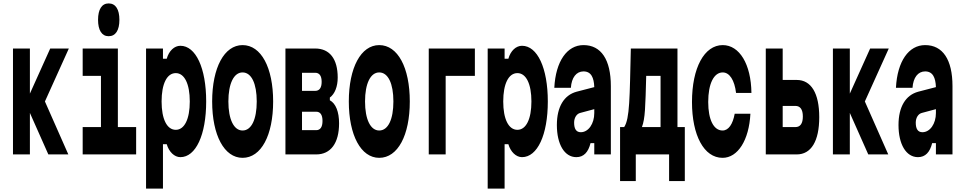

<svg xmlns="http://www.w3.org/2000/svg" viewBox="-20 -904 5640 1124"><path d="M155 0V-243L263 0H380L243 -310L383 -620H274L155 -356V-620H56V0Z M464 -460H571V-160H464V0H777V-160H670V-620H464ZM616 -692C657 -692 679 -727 679 -788C679 -849 657 -884 616 -884C576 -884 554 -849 554 -788C554 -727 576 -692 616 -692Z M934 200V-60H956C969 -15 1001 16 1036 16C1126 16 1187 -114 1187 -310C1187 -506 1126 -636 1036 -636C1001 -636 969 -607 956 -560H934V-620H835V200ZM1009 -144C957 -144 926 -207 926 -310C926 -413 957 -476 1009 -476C1060 -476 1091 -413 1091 -310C1091 -207 1060 -144 1009 -144Z M1400 20C1509 20 1579 -112 1579 -310C1579 -508 1509 -640 1400 -640C1293 -640 1222 -508 1222 -310C1222 -112 1293 20 1400 20ZM1400 -140C1349 -140 1317 -205 1317 -310C1317 -415 1349 -480 1400 -480C1452 -480 1483 -415 1483 -310C1483 -205 1452 -140 1400 -140Z M1831 0C1916 0 1965 -66 1965 -182C1965 -249 1946 -298 1911 -317V-333C1940 -354 1957 -397 1957 -450C1957 -559 1910 -620 1825 -620H1651V0ZM1748 -478H1825C1850 -478 1863 -460 1863 -425C1863 -390 1850 -372 1825 -372H1748ZM1748 -250H1831C1855 -250 1868 -232 1868 -196C1868 -160 1855 -142 1831 -142H1748Z M2200 20C2309 20 2379 -112 2379 -310C2379 -508 2309 -640 2200 -640C2093 -640 2022 -508 2022 -310C2022 -112 2093 20 2200 20ZM2200 -140C2149 -140 2117 -205 2117 -310C2117 -415 2149 -480 2200 -480C2252 -480 2283 -415 2283 -310C2283 -205 2252 -140 2200 -140Z M2589 0V-460H2760V-620H2490V0Z M2934 200V-60H2956C2969 -15 3001 16 3036 16C3126 16 3187 -114 3187 -310C3187 -506 3126 -636 3036 -636C3001 -636 2969 -607 2956 -560H2934V-620H2835V200ZM3009 -144C2957 -144 2926 -207 2926 -310C2926 -413 2957 -476 3009 -476C3060 -476 3091 -413 3091 -310C3091 -207 3060 -144 3009 -144Z M3459 -66V0H3556V-400C3556 -555 3499 -640 3396 -640C3300 -640 3233 -546 3225 -390H3322C3326 -450 3354 -486 3396 -486C3418 -486 3434 -477 3444 -460C3453 -445 3458 -423 3459 -394L3355 -367C3282 -347 3240 -279 3240 -172C3240 -60 3284 16 3354 16C3397 16 3424 -13 3437 -66ZM3459 -242C3459 -180 3425 -130 3380 -130C3353 -130 3341 -150 3341 -186C3341 -215 3356 -238 3377 -243L3459 -265Z M3702 156V0H3897V156H3989V-160H3946V-620H3673C3666 -330 3667 -210 3634 -160H3610V156ZM3738 -160C3757 -211 3758 -276 3763 -460H3847V-160Z M4210 20C4299 20 4365 -83 4373 -238H4281C4270 -177 4245 -140 4210 -140C4158 -140 4126 -203 4126 -307C4126 -414 4159 -480 4211 -480C4251 -480 4280 -435 4289 -360H4379C4377 -528 4309 -640 4211 -640C4103 -640 4031 -507 4031 -307C4031 -112 4101 20 4210 20Z M4644 0C4729 0 4776 -78 4776 -218C4776 -358 4729 -436 4644 -436H4562V-620H4463V0ZM4562 -284H4636C4665 -284 4680 -263 4680 -222C4680 -181 4665 -160 4636 -160H4562Z M4955 0V-243L5063 0H5180L5043 -310L5183 -620H5074L4955 -356V-620H4856V0Z M5459 -66V0H5556V-400C5556 -555 5499 -640 5396 -640C5300 -640 5233 -546 5225 -390H5322C5326 -450 5354 -486 5396 -486C5418 -486 5434 -477 5444 -460C5453 -445 5458 -423 5459 -394L5355 -367C5282 -347 5240 -279 5240 -172C5240 -60 5284 16 5354 16C5397 16 5424 -13 5437 -66ZM5459 -242C5459 -180 5425 -130 5380 -130C5353 -130 5341 -150 5341 -186C5341 -215 5356 -238 5377 -243L5459 -265Z"/></svg>

Font: Yard Headline
Style: Regular
Weight: 400
Monospace: yes
Designer: Roman Shamin
Foundry: Evil Martians
Version: Version 1.000